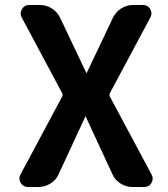

<svg xmlns="http://www.w3.org/2000/svg" viewBox="-20 -750 672 770"><path d="M92 0Q73 0 63 -16.5Q53 -33 62 -50L229 -362Q233 -371 229 -377L67 -680Q58 -697 68 -713.5Q78 -730 97 -730H140Q166 -730 188 -716Q210 -702 221 -679L326 -458Q326 -457 327 -457Q328 -457 328 -458L433 -679Q444 -702 466 -716Q488 -730 514 -730H553Q573 -730 582.5 -713.5Q592 -697 583 -680L421 -377Q417 -371 421 -362L588 -50Q597 -33 587.5 -16.5Q578 0 558 0H512Q486 0 463.5 -14Q441 -28 431 -51L324 -282Q324 -283 323 -283Q322 -283 322 -282L215 -51Q205 -28 182.5 -14Q160 0 134 0Z"/></svg>

Font: Rounded Mplus 1c Bold
Style: Bold
Weight: 700
Version: Version 1.059.20150529